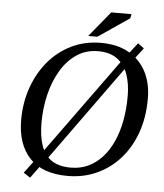

<svg xmlns="http://www.w3.org/2000/svg" viewBox="-58 -877 823 965"><g transform="rotate(5 353.5 -394.5)"><path d="M185 -38 130 37 96 15 155 -64 167 -77 551 -607 560 -616 612 -683 643 -660 586 -586 576 -576 196 -49ZM317 12Q189 12 124.5 -57Q60 -126 60 -249Q60 -335 86.5 -411Q113 -487 161.5 -545Q210 -603 277.5 -636Q345 -669 427 -669Q509 -669 566.5 -636.5Q624 -604 654.5 -546Q685 -488 685 -410Q685 -314 657 -236.5Q629 -159 579 -103.5Q529 -48 462 -18Q395 12 317 12ZM329 -31Q377 -31 416.5 -49.5Q456 -68 487 -102Q518 -136 539.5 -183.5Q561 -231 572 -289Q583 -347 583 -414Q583 -476 566 -524Q549 -572 512 -599Q475 -626 416 -626Q355 -626 308 -594.5Q261 -563 228.5 -508.5Q196 -454 179.5 -385.5Q163 -317 163 -243Q163 -175 179.5 -127.5Q196 -80 232.5 -55.5Q269 -31 329 -31ZM405 -698H359L464 -826H566L562 -805Z"/></g></svg>

Font: STIX Two Text
Style: Italic
Weight: 400
Italic angle: -12°
Designer: Ross Mills, John Hudson & Paul Hanslow, Tiro Typeworks Ltd; with prior portions MicroPress Inc. and Coen Hoffman, Elsevi
Foundry: Tiro Typeworks Ltd
Version: Version 2.13 b171